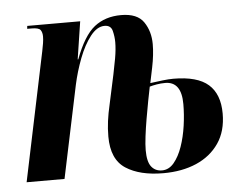

<svg xmlns="http://www.w3.org/2000/svg" viewBox="-44 -598 834 661"><g transform="rotate(-5 372.5 -267.5)"><path d="M477 -303Q499 -306 520 -308.5Q541 -311 557 -311Q640 -311 678 -277.5Q716 -244 716 -177Q716 -116 687.5 -74.5Q659 -33 609.5 -11.5Q560 10 495 10Q414 10 365.5 -21.5Q317 -53 317 -132Q317 -159 320.5 -185.5Q324 -212 331 -242L353 -344Q358 -367 363.5 -398Q369 -429 369 -454Q369 -473 364 -493Q359 -513 337 -513Q311 -513 288 -483.5Q265 -454 248 -409.5Q231 -365 221 -319L154 0H23L116 -445Q119 -459 121 -472Q123 -485 123 -495Q123 -509 117 -517.5Q111 -526 86 -526H71L72 -536H255L235 -406H237Q267 -486 304.5 -515.5Q342 -545 397 -545Q453 -545 475 -512.5Q497 -480 497 -436Q497 -400 488 -356ZM491 0Q515 0 532.5 -21Q550 -42 561.5 -75Q573 -108 578.5 -146.5Q584 -185 584 -221Q584 -299 528 -299Q513 -299 498.5 -296.5Q484 -294 474 -291Q470 -272 464.5 -243Q459 -214 453.5 -182Q448 -150 444.5 -121.5Q441 -93 441 -74Q441 -34 454.5 -17Q468 0 491 0Z"/></g></svg>

Font: Noto Serif Display ExtraCondensed
Style: Bold Italic
Weight: 700
Width: 2
Italic angle: -12°
Designer: Monotype Design Team
Foundry: Monotype Imaging Inc.
Version: Version 2.009